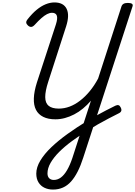

<svg xmlns="http://www.w3.org/2000/svg" viewBox="-20 -1038 1110 1577"><path d="M415 519Q377 519 346 504.5Q315 490 296.5 460.5Q278 431 278 388Q278 336 311.5 280.5Q345 225 403 170Q461 115 535.5 61.5Q610 8 692 -42Q729 -65 769.5 -87.5Q810 -110 850.5 -131Q891 -152 928 -170Q943 -177 953.5 -174Q964 -171 971 -156Q980 -139 976 -127Q972 -115 955 -107Q915 -87 871 -64Q827 -41 783 -16Q739 9 698 35Q631 77 571 121Q511 165 466 210Q421 255 395.5 299.5Q370 344 370 386Q370 412 384 426Q398 440 422 440Q453 440 480 420Q507 400 530.5 360Q554 320 574 261L727 -211Q696 -175 661.5 -146.5Q627 -118 589.5 -98.5Q552 -79 513 -68.5Q474 -58 435 -58Q376 -58 335.5 -78Q295 -98 275.5 -136Q256 -174 258 -230.5Q260 -287 283 -360L439 -837Q455 -887 446.5 -910Q438 -933 407 -933Q388 -933 366.5 -922Q345 -911 320 -889Q295 -867 265 -834Q250 -818 237 -817Q224 -816 210 -828Q197 -840 195.5 -852Q194 -864 207 -880Q244 -927 281 -957.5Q318 -988 355 -1003Q392 -1018 427 -1018Q501 -1018 527 -966Q553 -914 523 -821L376 -366Q351 -289 351.5 -240Q352 -191 380 -168.5Q408 -146 463 -146Q508 -146 552 -162.5Q596 -179 638 -211.5Q680 -244 717.5 -289.5Q755 -335 786 -393L978 -986Q983 -1000 995.5 -1007Q1008 -1014 1030 -1014Q1053 -1014 1063.5 -1007Q1074 -1000 1068 -984L664 256Q643 322 618 371Q593 420 563.5 453Q534 486 497 502.5Q460 519 415 519Z"/></svg>

Font: Playwrite MX
Style: Regular
Weight: 400
Designer: Veronika Burian, José Scaglione
Foundry: TypeTogether
Version: Version 1.002